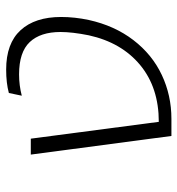

<svg xmlns="http://www.w3.org/2000/svg" viewBox="4 -594 590 639"><g transform="rotate(-90 299.5 -275.0)"><path d="M104 -468H157L213 -42Q327 -42 402 -104Q477 -166 501 -275Q512 -330 512 -369Q512 -436 478.5 -471.5Q445 -507 371 -507Q334 -507 300 -498L309 -541Q342 -550 387 -550Q474 -550 518 -502Q562 -454 562 -367Q562 -322 552 -275Q533 -189 485 -126.5Q437 -64 369 -32Q301 0 223 0H166Z"/></g></svg>

Font: Prompt ExtraLight
Style: Italic
Weight: 275
Italic angle: -12°
Designer: Katatrad Team
Foundry: CadsonDemak
Version: Version 1.000